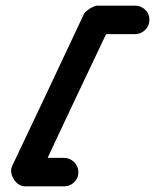

<svg xmlns="http://www.w3.org/2000/svg" viewBox="-20 -611 550 681"><path d="M510 -541Q510 -520 495 -505Q480 -490 459 -490Q425 -490 391.5 -490Q358 -490 324 -490Q320 -490 327.5 -496Q335 -502 345 -508Q355 -515 363 -519Q371 -523 370 -519Q306 -384 242 -249Q178 -114 115 22Q110 32 97.5 22Q85 12 75 -4Q65 -20 61 -35.5Q57 -51 69 -51Q103 -51 137.5 -51Q172 -51 207 -51Q228 -51 243 -36Q258 -21 258 0Q258 21 243 35.5Q228 50 207 50Q172 50 137.5 50Q103 50 69 50Q57 50 46.5 43Q36 36 29 25Q22 14 20 1.5Q18 -11 23 -22Q87 -157 151 -292Q215 -427 278 -562Q280 -566 286 -571Q292 -576 299 -581Q306 -585 313 -588Q320 -591 324 -591Q358 -591 391.5 -591Q425 -591 459 -591Q480 -591 495 -576.5Q510 -562 510 -541Z"/></svg>

Font: FRB American Cursive Guidelines Arrows Ultra
Style: Bold Italic
Weight: 1000
Italic angle: -25°
Version: Version 2.0;Modular Font Editor K font №1